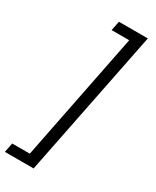

<svg xmlns="http://www.w3.org/2000/svg" viewBox="-304 -803 858 1059"><g transform="rotate(30 124.5 -274.0)"><path d="M114 194H-69L-57 134H55L217 -682H105L117 -742H301Z"/></g></svg>

Font: MOST Montserrat
Style: Italic
Weight: 400
Italic angle: -11.3°
Designer: Julieta Ulanovsky
Foundry: Julieta Ulanovsky
Version: Version 8.000;March 11, 2024;FontCreator 15.0.0.2926 64-bit